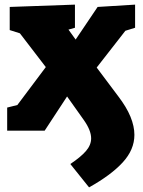

<svg xmlns="http://www.w3.org/2000/svg" viewBox="-20 -565 620 830"><path d="M11 0V-100L55 -111L178 -275L66 -421L22 -435V-535L304 -545V-445L276 -437L307 -394L402 -535L564 -545V-445L522 -432L398 -273L491 -149Q527 -102 544 -60.5Q561 -19 561 18Q561 82 510.5 137Q460 192 365 245L284 144Q329 114 351.5 88Q374 62 374 33Q374 -2 341 -48L270 -148L173 0Z"/></svg>

Font: Bitter Black
Style: Regular
Weight: 900
Designer: Sol Matas, and Bitter project Authors
Foundry: Sol Matas
Version: Version 2.001